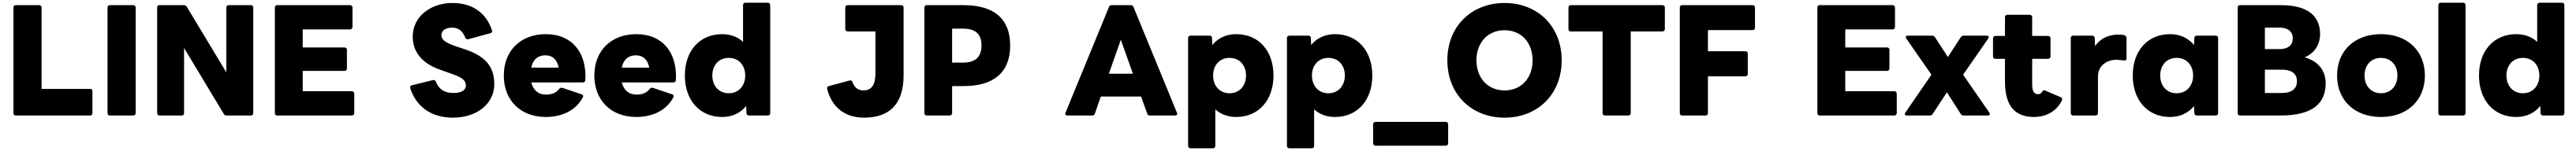

<svg xmlns="http://www.w3.org/2000/svg" viewBox="-20 -810 18949 1114"><path d="M96 42H643C653 42 660 35 660 24V-138C660 -148 653 -154 643 -154H286V-754C286 -765 279 -772 268 -772H96C85 -772 79 -765 79 -754V24C79 35 85 42 96 42Z M788 42H960C971 42 978 35 978 24V-754C978 -765 971 -772 960 -772H788C777 -772 771 -765 771 -754V24C771 35 777 42 788 42Z M1153 42H1317C1328 42 1334 35 1334 24V-456L1626 30C1630 38 1637 42 1647 42H1826C1837 42 1843 35 1843 24V-754C1843 -765 1837 -772 1826 -772H1663C1651 -772 1645 -765 1645 -754V-276L1354 -760C1349 -768 1343 -772 1333 -772H1153C1142 -772 1136 -765 1136 -754V24C1136 35 1142 42 1153 42Z M2019 42H2568C2578 42 2586 35 2586 24V-119C2586 -130 2578 -137 2568 -137H2207V-287H2514C2525 -287 2532 -294 2532 -305V-443C2532 -454 2525 -460 2514 -460H2207V-593H2555C2565 -593 2573 -600 2573 -611V-754C2573 -765 2565 -772 2555 -772H2019C2008 -772 2002 -765 2002 -754V24C2002 35 2008 42 2019 42Z M3311 58C3491 58 3616 -46 3616 -190C3616 -324 3545 -397 3401 -446L3340 -466C3257 -494 3227 -517 3227 -551C3227 -586 3260 -606 3305 -606C3346 -606 3379 -590 3403 -532C3407 -524 3411 -520 3419 -520C3421 -520 3423 -520 3426 -521L3587 -565C3595 -567 3600 -572 3600 -580C3600 -582 3600 -585 3599 -587C3553 -725 3444 -788 3308 -788C3146 -788 3016 -686 3016 -540C3016 -419 3095 -338 3219 -295L3304 -265C3371 -241 3407 -221 3407 -180C3407 -142 3370 -124 3317 -124C3251 -124 3210 -149 3186 -208C3183 -216 3177 -220 3170 -220C3168 -220 3166 -219 3164 -219L3010 -181C3002 -179 2997 -173 2997 -166C2997 -164 2997 -162 2998 -159C3043 -19 3157 58 3311 58Z M3995 53C4107 53 4213 10 4267 -91C4269 -95 4270 -98 4270 -101C4270 -107 4266 -111 4259 -114L4117 -162C4108 -164 4100 -162 4093 -154C4072 -125 4039 -112 3996 -112C3940 -112 3903 -144 3888 -202H4267C4279 -202 4285 -208 4286 -219C4297 -419 4191 -558 3995 -558C3807 -558 3686 -433 3686 -253C3686 -72 3807 53 3995 53ZM4090 -311H3888C3900 -371 3937 -402 3992 -402C4045 -402 4079 -369 4090 -311Z M4661 53C4773 53 4879 10 4933 -91C4935 -95 4936 -98 4936 -101C4936 -107 4932 -111 4925 -114L4783 -162C4774 -164 4766 -162 4759 -154C4738 -125 4705 -112 4662 -112C4606 -112 4569 -144 4554 -202H4933C4945 -202 4951 -208 4952 -219C4963 -419 4857 -558 4661 -558C4473 -558 4352 -433 4352 -253C4352 -72 4473 53 4661 53ZM4756 -311H4554C4566 -371 4603 -402 4658 -402C4711 -402 4745 -369 4756 -311Z M5292 53C5367 53 5426 24 5469 -28L5471 24C5471 35 5479 42 5489 42H5628C5639 42 5646 35 5646 24V-772C5646 -783 5639 -790 5628 -790H5464C5453 -790 5446 -783 5446 -772V-501C5407 -538 5354 -558 5292 -558C5128 -558 5018 -436 5018 -253C5018 -70 5128 53 5292 53ZM5220 -253C5220 -330 5269 -383 5341 -383C5413 -383 5462 -330 5462 -253C5462 -176 5413 -122 5341 -122C5269 -122 5220 -176 5220 -253Z M6335 58C6513 58 6627 -31 6627 -255V-754C6627 -765 6620 -772 6609 -772H6216C6205 -772 6198 -765 6198 -754V-595C6198 -585 6205 -578 6216 -578H6420V-270C6420 -195 6399 -143 6331 -143C6289 -143 6264 -168 6251 -204C6249 -212 6243 -217 6236 -217C6234 -217 6231 -217 6229 -216L6077 -175C6068 -173 6064 -168 6064 -160C6064 -158 6064 -156 6065 -153C6097 -26 6189 58 6335 58Z M6797 42H6966C6977 42 6984 35 6984 24V-175H7069C7294 -175 7411 -279 7411 -474C7411 -670 7294 -772 7069 -772H6797C6786 -772 6780 -765 6780 -754V24C6780 35 6786 42 6797 42ZM7064 -348H6984V-599H7064C7148 -599 7200 -565 7200 -476C7200 -383 7148 -348 7064 -348Z M7832 42H8014C8024 42 8031 38 8034 28L8078 -98H8374L8419 28C8422 38 8429 42 8439 42H8625C8634 42 8640 37 8640 29C8640 27 8639 25 8638 22L8318 -759C8314 -768 8308 -772 8298 -772H8158C8149 -772 8141 -768 8138 -759L7818 22C7813 33 7819 42 7832 42ZM8137 -266 8225 -517 8314 -266Z M8738 284H8902C8913 284 8920 277 8920 266V-3C8960 33 9012 53 9074 53C9238 53 9348 -70 9348 -253C9348 -436 9238 -558 9074 -558C9000 -558 8940 -529 8898 -478L8896 -530C8896 -541 8888 -547 8877 -547H8738C8727 -547 8720 -540 8720 -530V266C8720 277 8727 284 8738 284ZM8904 -253C8904 -330 8953 -383 9025 -383C9097 -383 9146 -330 9146 -253C9146 -176 9097 -122 9025 -122C8953 -122 8904 -176 8904 -253Z M9465 284H9629C9640 284 9647 277 9647 266V-3C9687 33 9739 53 9801 53C9965 53 10075 -70 10075 -253C10075 -436 9965 -558 9801 -558C9727 -558 9667 -529 9625 -478L9623 -530C9623 -541 9615 -547 9604 -547H9465C9454 -547 9447 -540 9447 -530V266C9447 277 9454 284 9465 284ZM9631 -253C9631 -330 9680 -383 9752 -383C9824 -383 9873 -330 9873 -253C9873 -176 9824 -122 9752 -122C9680 -122 9631 -176 9631 -253Z M10098 265H10616C10625 265 10633 257 10633 247V106C10633 97 10625 89 10616 89H10098C10090 89 10081 97 10081 106V247C10081 257 10090 265 10098 265Z M11048 58C11290 58 11468 -113 11468 -365C11468 -617 11290 -788 11048 -788C10806 -788 10627 -617 10627 -365C10627 -113 10806 58 11048 58ZM10841 -365C10841 -496 10925 -587 11048 -587C11171 -587 11254 -496 11254 -365C11254 -234 11171 -143 11048 -143C10925 -143 10841 -234 10841 -365Z M11786 42H11958C11969 42 11976 35 11976 24V-578H12209C12220 -578 12227 -585 12227 -595V-754C12227 -765 12220 -772 12209 -772H11535C11524 -772 11518 -765 11518 -754V-595C11518 -585 11524 -578 11535 -578H11769V24C11769 35 11775 42 11786 42Z M12354 42H12526C12537 42 12544 35 12544 24V-247H12819C12830 -247 12837 -254 12837 -264V-414C12837 -425 12830 -432 12819 -432H12544V-588H12872C12883 -588 12890 -595 12890 -605V-754C12890 -765 12883 -772 12872 -772H12354C12343 -772 12337 -765 12337 -754V24C12337 35 12343 42 12354 42Z M13366 42H13915C13925 42 13933 35 13933 24V-119C13933 -130 13925 -137 13915 -137H13554V-287H13861C13872 -287 13879 -294 13879 -305V-443C13879 -454 13872 -460 13861 -460H13554V-593H13902C13912 -593 13920 -600 13920 -611V-754C13920 -765 13912 -772 13902 -772H13366C13355 -772 13349 -765 13349 -754V24C13349 35 13355 42 13366 42Z M14006 42H14176C14185 42 14192 39 14197 31L14302 -129L14404 31C14409 39 14415 42 14424 42H14603C14612 42 14618 37 14618 31C14618 28 14616 24 14614 21L14421 -259L14606 -526C14609 -530 14610 -533 14610 -537C14610 -543 14604 -547 14595 -547H14426C14418 -547 14410 -544 14404 -536L14309 -389L14214 -536C14209 -544 14201 -547 14192 -547H14014C14005 -547 13999 -543 13999 -536C13999 -533 14001 -530 14003 -526L14188 -259L13996 21C13993 25 13992 28 13992 31C13992 37 13997 42 14006 42Z M14943 53C15021 53 15104 19 15146 -66C15148 -70 15150 -75 15150 -78C15150 -85 15146 -90 15139 -93L15027 -141C15023 -143 15020 -144 15017 -144C15012 -144 15009 -141 15005 -137C14995 -121 14986 -115 14973 -115C14942 -115 14929 -139 14929 -189V-376H15046C15057 -376 15064 -383 15064 -394V-527C15064 -537 15057 -545 15046 -545H14929V-683C14929 -694 14922 -701 14911 -701H14747C14736 -701 14729 -694 14729 -683V-545H14659C14648 -545 14641 -537 14641 -527V-394C14641 -383 14648 -376 14659 -376H14729V-208C14729 -39 14794 53 14943 53Z M15231 42H15395C15406 42 15413 35 15413 24V-245C15413 -332 15487 -369 15546 -369C15569 -369 15587 -366 15603 -364C15615 -362 15623 -367 15623 -378V-530C15623 -540 15617 -547 15607 -550C15595 -554 15580 -555 15565 -555C15495 -555 15432 -529 15392 -470L15389 -530C15389 -541 15381 -547 15370 -547H15231C15220 -547 15213 -540 15213 -530V24C15213 35 15220 42 15231 42Z M15943 53C16018 53 16077 24 16120 -28L16122 24C16122 35 16130 42 16140 42H16279C16290 42 16297 35 16297 24V-530C16297 -540 16290 -547 16279 -547H16140C16130 -547 16122 -541 16122 -530L16120 -478C16077 -529 16018 -558 15943 -558C15779 -558 15669 -436 15669 -253C15669 -70 15779 53 15943 53ZM15871 -253C15871 -330 15920 -383 15992 -383C16064 -383 16113 -330 16113 -253C16113 -176 16064 -122 15992 -122C15920 -122 15871 -176 15871 -253Z M16458 42H16756C16990 42 17088 -45 17088 -196C17088 -286 17037 -358 16933 -387C17009 -419 17047 -483 17047 -559C17047 -684 16966 -772 16759 -772H16458C16447 -772 16441 -765 16441 -754V24C16441 35 16447 42 16458 42ZM16768 -124H16641V-296H16768C16834 -296 16877 -269 16877 -211C16877 -153 16834 -124 16768 -124ZM16753 -448H16641V-606H16753C16807 -606 16846 -580 16846 -527C16846 -474 16807 -448 16753 -448Z M17495 53C17691 53 17818 -72 17818 -253C17818 -433 17691 -558 17495 -558C17299 -558 17172 -433 17172 -253C17172 -72 17299 53 17495 53ZM17374 -253C17374 -330 17423 -383 17495 -383C17567 -383 17616 -330 17616 -253C17616 -176 17567 -122 17495 -122C17423 -122 17374 -176 17374 -253Z M17935 42H18099C18110 42 18117 35 18117 24V-772C18117 -783 18110 -790 18099 -790H17935C17924 -790 17917 -783 17917 -772V24C17917 35 17924 42 17935 42Z M18490 53C18565 53 18624 24 18667 -28L18669 24C18669 35 18677 42 18687 42H18826C18837 42 18844 35 18844 24V-772C18844 -783 18837 -790 18826 -790H18662C18651 -790 18644 -783 18644 -772V-501C18605 -538 18552 -558 18490 -558C18326 -558 18216 -436 18216 -253C18216 -70 18326 53 18490 53ZM18418 -253C18418 -330 18467 -383 18539 -383C18611 -383 18660 -330 18660 -253C18660 -176 18611 -122 18539 -122C18467 -122 18418 -176 18418 -253Z"/></svg>

Font: LINE Seed JP App_OTF ExtraBold
Style: Regular
Weight: 800
Designer: LINE & Fontrix & Fontworks
Version: Version 1.013